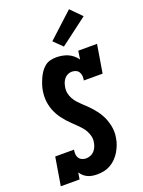

<svg xmlns="http://www.w3.org/2000/svg" viewBox="-181 -1072 867 1162"><g transform="rotate(-20 252.5 -491.0)"><path d="M237 8Q221 8 205.5 5.5Q190 3 176 -3.5Q162 -10 151 -20Q140 -30 132 -43L125 0H4L34 -181H155Q152 -167 153 -153Q154 -139 161 -128Q168 -117 180.5 -111.5Q193 -106 206 -106Q220 -106 234.5 -111.5Q249 -117 259 -128Q269 -139 275 -153Q281 -167 283 -181Q287 -201 282.5 -220Q278 -239 269 -255.5Q260 -272 247.5 -286Q235 -300 221.5 -313Q208 -326 194.5 -339Q181 -352 168.5 -366Q156 -380 145 -395Q134 -410 125 -426.5Q116 -443 109.5 -461Q103 -479 99.5 -498.5Q96 -518 96 -537.5Q96 -557 99 -577Q102 -597 108 -615.5Q114 -634 122 -652.5Q130 -671 141.5 -688.5Q153 -706 169 -719.5Q185 -733 204.5 -738Q224 -743 243 -743Q263 -743 282.5 -739.5Q302 -736 319 -728.5Q336 -721 350.5 -709Q365 -697 376 -681L384 -735H505L475 -554H354Q357 -568 356 -581.5Q355 -595 348.5 -606.5Q342 -618 329.5 -623.5Q317 -629 303 -629Q290 -629 277 -623Q264 -617 255 -606Q246 -595 241 -582Q236 -569 234 -555Q230 -535 234 -516Q238 -497 247 -480.5Q256 -464 268.5 -450Q281 -436 294.5 -423.5Q308 -411 321.5 -398Q335 -385 347.5 -371Q360 -357 371 -342Q382 -327 391 -310.5Q400 -294 406.5 -276Q413 -258 417 -239Q421 -220 421.5 -200.5Q422 -181 418 -161Q415 -139 407 -118Q399 -97 387.5 -77.5Q376 -58 359.5 -41Q343 -24 323 -12.5Q303 -1 281 3.5Q259 8 237 8ZM311 -788 256 -842 417 -990 486 -920Z"/></g></svg>

Font: Iosevka Slab Heavy
Style: Italic
Weight: 900
Italic angle: -9°
Monospace: yes
Designer: Belleve Invis
Foundry: Belleve Invis
Version: Version 11.1.0; ttfautohint (v1.8.3)